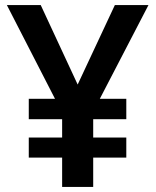

<svg xmlns="http://www.w3.org/2000/svg" viewBox="-20 -734 612 754"><path d="M285 -402 431 -714H563L372 -346H476V-266H346V-194H476V-115H346V0H224V-115H93V-194H224V-266H93V-346H196L7 -714H140Z"/></svg>

Font: Noto Sans Sora Sompeng Semi
Style: Bold
Weight: 700
Designer: Monotype Design Team. David Williams.
Foundry: Monotype Imaging Inc.
Version: Version 2.101; ttfautohint (v1.8.4.7-5d5b)